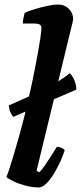

<svg xmlns="http://www.w3.org/2000/svg" viewBox="-20 -820 354 840"><path d="M39 -309Q32 -314 25.5 -329.5Q19 -345 19 -359Q95 -392 143.5 -415.5Q192 -439 225.5 -458.5Q259 -478 285 -500Q298 -488 306 -467.5Q314 -447 314 -428ZM150 0Q121 0 91 -8Q61 -16 38.5 -27Q16 -38 8 -46Q15 -61 23.5 -89Q32 -117 43 -153Q54 -189 65 -229Q76 -269 86 -308Q96 -351 107 -398.5Q118 -446 127.5 -493Q137 -540 144.5 -581Q152 -622 156.5 -652.5Q161 -683 161 -697Q161 -709 153 -713Q145 -717 132 -717H80Q80 -730 83 -743.5Q86 -757 88 -764Q103 -771 130.5 -779.5Q158 -788 186 -794Q214 -800 234 -800Q263 -800 281.5 -781Q300 -762 300 -737Q300 -733 295.5 -713.5Q291 -694 285 -671L140 -73L151 -66Q162 -75 176 -95.5Q190 -116 204.5 -139Q219 -162 229 -178Q238 -178 249 -173Q260 -168 263 -163Q257 -142 244.5 -114.5Q232 -87 216 -60.5Q200 -34 182.5 -17Q165 0 150 0Z"/></svg>

Font: Texturina Medium 12pt ExtraBold
Style: Italic
Weight: 800
Italic angle: -11°
Version: Version 1.002